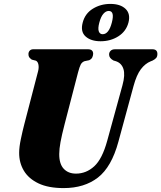

<svg xmlns="http://www.w3.org/2000/svg" viewBox="-20 -952 825 982"><path d="M528.5 -232.5 606.5 -516.5Q621 -569.5 611.2 -599.5Q601.5 -629.5 572.5 -639L560.5 -642.5Q537.5 -655 538 -673.5Q538 -684.5 545.8 -692.2Q553.5 -700 568.5 -700H759.5Q785 -700 785 -676Q785 -662.5 778.5 -655.2Q772 -648 760 -642L751 -638.5Q722.5 -627 700.5 -598Q678.5 -569 663 -512L585.5 -227Q550.5 -98 481 -44Q411.5 10 305.5 10Q227.5 10 177 -14Q126.5 -38 102 -79Q77.5 -120 78 -171Q78 -200 86.8 -241.5Q95.5 -283 104 -315.5L175 -588.5Q179.5 -607 176.5 -621.8Q173.5 -636.5 164 -641.5L142.5 -647Q133 -654 129.2 -659.5Q125.5 -665 125.5 -675.5Q125.5 -685.5 132 -692.8Q138.5 -700 150 -700H430Q456.5 -700 456.5 -676.5Q456 -667 451.8 -658.2Q447.5 -649.5 436 -644L412 -639Q399 -634 392.8 -621.8Q386.5 -609.5 379.5 -583L310.5 -317Q296 -261 289.5 -225.5Q283 -190 283 -165Q282.5 -114 305.8 -89Q329 -64 368.5 -64Q421 -64 462 -101.5Q503 -139 528.5 -232.5ZM494.5 -741Q445 -741 417.8 -765.5Q390.5 -790 403 -836.5Q415 -883 455 -907.5Q495 -932 544.5 -932Q595.5 -932 622 -906.8Q648.5 -881.5 637 -836.5Q625 -791.5 585.2 -766.2Q545.5 -741 494.5 -741ZM536 -896Q521.5 -896 508.8 -881.5Q496 -867 488 -836.5Q480 -806.5 485.2 -791.8Q490.5 -777 505 -777Q536.5 -777 552 -836.5Q567.5 -896 536 -896Z"/></svg>

Font: Fraunces 144pt Soft Black
Style: Italic
Weight: 900
Italic angle: -16°
Version: Version 1.000;[b76b70a41]